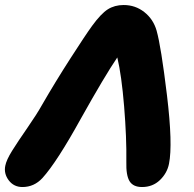

<svg xmlns="http://www.w3.org/2000/svg" viewBox="-46 -691 777 769"><path d="M43.9 58.1Q9.3 58.1 -11 31.2Q-31.2 4.4 -24.9 -26.9Q-20.5 -50.3 2.7 -87.4Q25.9 -124.5 63.5 -178.7Q101.1 -232.9 123 -272Q174.8 -361.8 235.4 -456.1Q295.9 -550.3 323.2 -587.9Q358.4 -636.2 385.7 -653.6Q413.1 -670.9 449.2 -670.9Q496.1 -670.9 532 -642.6Q567.9 -614.3 581.1 -568.8Q599.1 -505.4 622.8 -309.1Q646.5 -112.8 630.9 -35.2Q623.5 2.4 594.5 30.3Q565.4 58.1 522.9 58.1Q487.3 58.1 472.9 34.7Q458.5 11.2 460 -43Q461.4 -138.7 451.2 -264.2Q440.9 -389.6 423.8 -460.9Q374 -387.7 277.8 -215.8Q181.6 -41.5 124 22Q90.8 58.1 43.9 58.1Z"/></svg>

Font: Shantell Sans Bouncy
Style: Italic
Weight: 800
Italic angle: -11.31°
Designer: Stephen Nixon, Anya Danilova, Shantell Martin
Foundry: Arrow Type
Version: Version 1.006;[9816181b4]